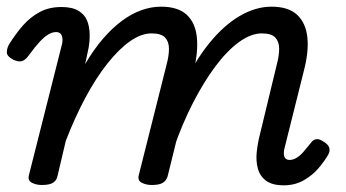

<svg xmlns="http://www.w3.org/2000/svg" viewBox="-26 -539 1035 575"><path d="M99 15Q82 15 69 8Q56 1 61 -16L160 -408Q163 -424 158.5 -433.5Q154 -443 142 -443Q131 -443 119 -436Q107 -429 93 -414Q79 -399 60 -373Q50 -359 40 -356Q30 -353 14 -360Q-5 -370 -5.5 -381.5Q-6 -393 1 -406Q21 -438 43 -463Q65 -488 93 -503Q121 -518 158 -518Q190 -518 208.5 -507Q227 -496 234.5 -478Q242 -460 242.5 -437.5Q243 -415 239 -394L229 -347Q254 -390 282 -422.5Q310 -455 339 -476.5Q368 -498 397.5 -508.5Q427 -519 456 -519Q507 -519 533 -495Q559 -471 563.5 -427.5Q568 -384 554 -327L476 -11Q472 2 461.5 8.5Q451 15 429 15Q411 15 398 8Q385 1 390 -16L473 -346Q480 -372 480 -393Q480 -414 468.5 -426.5Q457 -439 428 -439Q397 -439 363.5 -415.5Q330 -392 295.5 -348.5Q261 -305 229.5 -246Q198 -187 171 -117L146 -11Q143 2 132.5 8.5Q122 15 99 15ZM824 16Q789 16 770.5 2Q752 -12 746 -35Q740 -58 743 -85Q746 -112 753 -139L803 -346Q810 -372 810 -393Q810 -414 798.5 -426.5Q787 -439 758 -439Q726 -439 690.5 -413.5Q655 -388 620 -341.5Q585 -295 552.5 -232Q520 -169 494 -94H457Q484 -198 520.5 -277Q557 -356 601 -410Q645 -464 692.5 -491.5Q740 -519 787 -519Q838 -519 864 -494.5Q890 -470 894.5 -427Q899 -384 884 -327L829 -107Q824 -90 824 -80Q824 -70 828.5 -65Q833 -60 841 -60Q852 -60 862.5 -66.5Q873 -73 883 -84.5Q893 -96 905 -111Q911 -120 920 -122Q929 -124 941 -116Q957 -107 960 -96.5Q963 -86 957 -76Q947 -58 928.5 -36Q910 -14 883.5 1Q857 16 824 16Z"/></svg>

Font: Playwrite DE SAS
Style: Regular
Weight: 400
Designer: Veronika Burian, José Scaglione
Foundry: TypeTogether
Version: Version 1.002